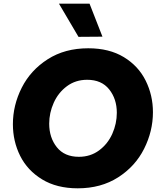

<svg xmlns="http://www.w3.org/2000/svg" viewBox="-20 -1012 866 1042"><path d="M536 -813 406 -812 300 -992H466ZM50 -338Q50 -441 98 -536Q146 -631 239 -690.5Q332 -750 459 -750Q573 -750 652 -702Q731 -654 770.5 -574.5Q810 -495 810 -403Q810 -300 762 -204.5Q714 -109 621 -49.5Q528 10 402 10Q288 10 208.5 -38.5Q129 -87 89.5 -166Q50 -245 50 -338ZM614 -400Q614 -475 572.5 -527Q531 -579 453 -579Q390 -579 343 -544Q296 -509 271.5 -454Q247 -399 247 -341Q247 -265 288.5 -213Q330 -161 408 -161Q471 -161 518 -196Q565 -231 589.5 -286Q614 -341 614 -400Z"/></svg>

Font: Be Vietnam Black
Style: Italic
Weight: 900
Italic angle: -9°
Designer: Lam Bao; Tony Le; Vietanh Nguyen
Foundry: Yellow Type Foundry
Version: Version 5.000